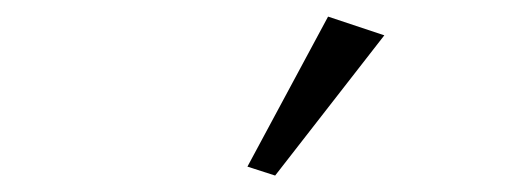

<svg xmlns="http://www.w3.org/2000/svg" viewBox="-20 -681 626 230"><path d="M309.6 -470.7 276.4 -481.4 373 -661.1 440.4 -638.7Z"/></svg>

Font: Crimson Pro Light
Style: Regular
Weight: 300
Designer: Jacques Le Bailly
Foundry: Baron von Fonthausen
Version: Version 1.003